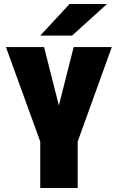

<svg xmlns="http://www.w3.org/2000/svg" viewBox="-20 -934 590 954"><path d="M180 0V-230.5L9.5 -700H199L272.5 -410L346 -700H535.5L366 -230.5V0ZM338 -757H180L325.5 -914H511.5Z"/></svg>

Font: Trispace SemiCondensed ExtraBold
Style: Regular
Weight: 800
Width: 4
Designer: Tyler Finck
Foundry: Etcetera Type Company
Version: Version 1.210; ttfautohint (v1.8.3)